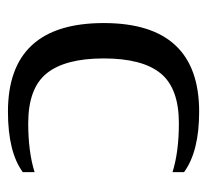

<svg xmlns="http://www.w3.org/2000/svg" viewBox="-39 -472 521 483"><g transform="rotate(90 221.5 -230.5)"><path d="M413 -28H414Q363 10 261 10Q38 10 38 -231Q38 -471 261 -471Q361 -471 413 -433V-404Q362 -420 290 -420Q202 -420 164.5 -374Q127 -328 127 -231Q127 -134 164.5 -87.5Q202 -41 290 -41Q362 -41 413 -57Z"/></g></svg>

Font: Libra Serif Modern
Style: Regular
Weight: 400
Designer: Stefan Peev, Context Ltd
Foundry: Stefan Peev, Context Ltd
Version: Version 1.000